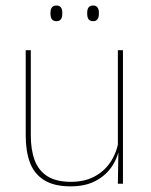

<svg xmlns="http://www.w3.org/2000/svg" viewBox="-20 -668 548 698"><path d="M92 -485.5V-175.5Q92 -123 106.2 -85.2Q120.5 -47.5 152.5 -27.2Q184.5 -7 238 -7Q288 -7 324.5 -26.8Q361 -46.5 383.2 -81.2Q405.5 -116 412 -160.5L421 -141.5H415.5Q411 -101 389.2 -66.5Q367.5 -32 329.2 -11.2Q291 9.5 237 9.5Q177 9.5 141 -12.8Q105 -35 89.2 -76.2Q73.5 -117.5 73.5 -174.5V-485.5ZM427 -485.5V0H408.5L410.5 -127H408.5V-485.5ZM185 -591Q174 -591 168.8 -597.8Q163.5 -604.5 163.5 -618.5V-621.5Q163.5 -634.5 168.8 -641.2Q174 -648 185 -648Q196 -648 201.2 -641.2Q206.5 -634.5 206.5 -621.5V-618.5Q206.5 -604.5 201.2 -597.8Q196 -591 185 -591ZM318.5 -591Q307.5 -591 302.2 -597.8Q297 -604.5 297 -618.5V-621.5Q297 -634.5 302.2 -641.2Q307.5 -648 318.5 -648Q329 -648 334.2 -641.2Q339.5 -634.5 339.5 -621.5V-618.5Q339.5 -604.5 334.2 -597.8Q329 -591 318.5 -591Z"/></svg>

Font: Anek Gurmukhi Thin
Style: Regular
Weight: 250
Designer: Sarang Kulkarni (Gurmukhi), Yesha Goshar (Latin)
Foundry: Ek Type
Version: Version 1.003